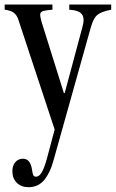

<svg xmlns="http://www.w3.org/2000/svg" viewBox="-25 -544 496 822"><path d="M97 257.5Q66.5 257.5 47.2 238.8Q28 220 28 189Q28 164.5 40.8 150Q53.5 135.5 73.5 135.5Q105 135.5 112 182Q114.5 201 118 206.8Q121.5 212.5 129.5 212.5Q142.5 212.5 153.8 193.8Q165 175 176.5 132.5L209 10.5L52.5 -463Q45.5 -481.5 32.5 -490.5Q19.5 -499.5 -5 -502.5V-524.5H199.5V-502.5Q172 -500.5 160 -496.8Q148 -493 147.2 -483.5Q146.5 -474 152 -453.5L248.5 -145.5H252L327 -425Q339 -464.5 326.2 -482.2Q313.5 -500 271.5 -502.5V-524.5H451V-502.5Q421 -496.5 404.5 -488.2Q388 -480 379.2 -465.2Q370.5 -450.5 363 -424L205 139.5Q196.5 171 186.2 191.8Q176 212.5 166 224.5Q140 257.5 97 257.5Z"/></svg>

Font: Libre Caslon Condensed
Style: Regular
Weight: 400
Designer: Pablo Impallari, Rodrigo Fuenzalida, Katja Schimmel, Ertekin Erdin
Foundry: Pablo Impallari, Rodrigo Fuenzalida
Version: Version 2.000; ttfautohint (v1.8.4.7-5d5b);gftools[0.9.33]